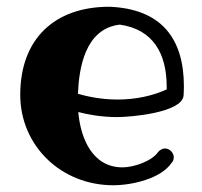

<svg xmlns="http://www.w3.org/2000/svg" viewBox="-20 -523 600 569"><path d="M474 -258C432 -239 383 -228 328 -228C276 -228 232 -239 211 -245C214 -321 232 -438 335 -450C434 -436 474 -364 474 -266C474 -263 474 -260 474 -258ZM524 -239C524 -241 525 -251 525 -267C525 -409 458 -497 304 -503C142 -503 40 -408 40 -242C40 -92 160 26 316 26C370 26 457 7 489 -41C493 -45 495 -51 495 -57C495 -70 483 -83 469 -83C462 -83 454 -79 449 -73C430 -45 376 -27 343 -27C255 -27 219 -111 212 -191C238 -184 280 -176 327 -176C368 -176 518 -189 524 -239Z"/></svg>

Font: Ribeye
Style: Regular
Weight: 400
Designer: Astigmatic (AOETI)
Foundry: Astigmatic (AOETI)
Version: Version 1.000